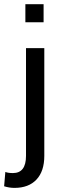

<svg xmlns="http://www.w3.org/2000/svg" viewBox="-48 -684 301 917"><path d="M76.2 -454.1H163.6V60.5Q163.6 133.8 126.2 173.6Q88.9 213.4 21 213.4Q-3.4 213.4 -28.3 205.6L-22.5 137.2Q-9.3 142.6 13.7 142.6Q76.2 142.6 76.2 60.5ZM160.2 -664.1V-577.6H73.2V-664.1Z"/></svg>

Font: Yantramanav
Style: Regular
Weight: 400
Version: Version 1.000;PS 1.0;hotconv 1.0.72;makeotf.lib2.5.5900; ttf